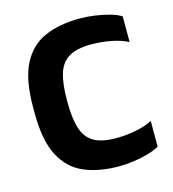

<svg xmlns="http://www.w3.org/2000/svg" viewBox="-100 -729 741 823"><g transform="rotate(-15 270.5 -318.0)"><path d="M509 -493Q479 -509 435.5 -517.5Q392 -526 347 -526Q282 -526 247 -504.5Q212 -483 198.5 -438.5Q185 -394 185 -324V-312Q185 -243 198.5 -198Q212 -153 247 -131.5Q282 -110 347 -110Q392 -110 435.5 -118.5Q479 -127 509 -143V-29Q491 -18 460.5 -9Q430 0 395.5 5Q361 10 329 10Q238 10 172.5 -18.5Q107 -47 72 -115.5Q37 -184 37 -304V-332Q37 -452 72 -520.5Q107 -589 172.5 -617.5Q238 -646 329 -646Q361 -646 395.5 -641Q430 -636 460.5 -627.5Q491 -619 509 -607Z"/></g></svg>

Font: Matangi Black
Style: Regular
Weight: 900
Designer: Prashant Pant
Foundry: The Graphic Ant
Version: Version 3.002